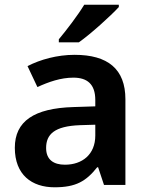

<svg xmlns="http://www.w3.org/2000/svg" viewBox="-20 -786 630 816"><path d="M485 -756V-766H338C311 -721 261 -656 230 -619V-606H315C365 -641 451 -719 485 -756ZM297 -553C223 -553 151 -533 97 -505L139 -416C187 -438 238 -456 292 -456C350 -456 385 -429 385 -361V-334L292 -331C125 -326 43 -271 43 -158C43 -43 115 10 212 10C303 10 346 -16 393 -75H397L422 0H513V-364C513 -493 438 -553 297 -553ZM320 -254 385 -256V-210C385 -129 329 -86 256 -86C208 -86 176 -107 176 -157C176 -215 211 -250 320 -254Z"/></svg>

Font: Noto Sans Balinese SemiBold
Style: Regular
Weight: 600
Designer: Aditya Bayu, David Williams
Foundry: David Williams
Version: Version 2.005